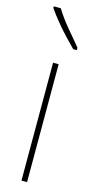

<svg xmlns="http://www.w3.org/2000/svg" viewBox="-120 -796 407 829"><g transform="rotate(15 83.0 -381.5)"><path d="M96 0H71V-527H96ZM42 -763Q68 -722 97.5 -687Q127 -652 156 -617V-606H140Q121 -625 97 -650.5Q73 -676 50.5 -703.5Q28 -731 11 -756V-763Z"/></g></svg>

Font: Noto Sans Lao Looped ExtraCondensed Thin
Style: Regular
Weight: 100
Width: 2
Designer: Mark Frömberg, Ben Mitchell
Foundry: The Fontpad Ltd
Version: Version 1.002; ttfautohint (v1.8.4.7-5d5b)